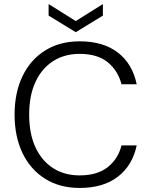

<svg xmlns="http://www.w3.org/2000/svg" viewBox="-20 -916 747 948"><path d="M373 12Q275 12 202.5 -33.5Q130 -79 91 -160.5Q52 -242 52 -350Q52 -458 91 -539.5Q130 -621 202.5 -666.5Q275 -712 373 -712Q490 -712 562 -656.5Q634 -601 655 -500H580Q562 -568 511.5 -609Q461 -650 373 -650Q298 -650 242 -614Q186 -578 155 -511Q124 -444 124 -350Q124 -256 155 -189Q186 -122 242 -86Q298 -50 373 -50Q460 -50 511.5 -90.5Q563 -131 580 -198H655Q634 -99 562 -43.5Q490 12 373 12ZM354 -757 220 -839V-896L354 -812L488 -896V-839Z"/></svg>

Font: DM Sans 9pt Light
Style: Regular
Weight: 300
Version: Version 4.004;gftools[0.9.30]